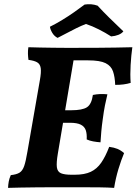

<svg xmlns="http://www.w3.org/2000/svg" viewBox="-20 -908 662 931"><path d="M19.1 3Q19.6 -12.7 22.4 -27.9Q25.2 -43.1 32.3 -58.8Q60.3 -61.8 74.7 -70.8Q89.2 -79.8 97.2 -102.8Q105.2 -125.9 112.7 -171.2L173.4 -519.6Q180.4 -558.2 177.4 -578Q174.4 -597.7 159.9 -606Q145.5 -614.2 118 -617.7Q116 -632.4 115.5 -647.1Q115 -661.8 117.6 -679Q143.9 -678 174.9 -677.5Q205.9 -677 237.5 -676.5Q269.1 -676 297.6 -676Q326 -676 346.8 -676L260.5 -163.4Q253 -119.3 255.7 -97.2Q258.5 -75.2 275.7 -67.9Q292.9 -60.7 326.2 -60.7L295.7 0Q264.9 0 227.7 0Q190.5 0 152.7 0.5Q114.9 1 80.2 1.5Q45.5 2 19.1 3ZM533.4 3Q503.9 1 465.1 0.5Q426.2 0 382.9 0Q339.6 0 295.7 0L326.2 -60.7H342.6Q390 -60.7 420.1 -74.9Q450.1 -89.1 470.9 -119.2Q491.6 -149.2 509.5 -196Q532.4 -193 549.2 -186.2Q565.9 -179.3 581.7 -165.7Q567.8 -132.6 554.3 -88.4Q540.9 -44.1 533.4 3ZM467.3 -217.9Q448.1 -219.3 431.6 -222.4Q415.2 -225.4 400.4 -231.9Q401.9 -258.6 396 -276.3Q390 -294.1 372 -303.4Q353.9 -312.7 318.7 -312.7H253.8L264.5 -373.4H325.8Q378.9 -373.4 401.4 -387.8Q424 -402.2 430.4 -447.6Q447.6 -451.1 464.8 -451.9Q482.1 -452.7 500.8 -450.7Q494.3 -424.1 488.8 -396.4Q483.3 -368.7 478.3 -330.3Q473.8 -299 471.3 -271.2Q468.8 -243.4 467.3 -217.9ZM538.6 -496.5Q537.1 -535.3 528 -561.8Q519 -588.2 491.9 -601.8Q464.7 -615.3 407.5 -615.3H305.2L341.6 -676Q402.7 -676 451.2 -676.3Q499.6 -676.5 541.2 -677.3Q582.7 -678 621.7 -679Q616.1 -639.9 613.4 -593.1Q610.6 -546.3 613.6 -506.1Q580.5 -496 538.6 -496.5ZM259.2 -724.3Q243.3 -732.3 233.5 -748.7Q223.7 -765.2 222.1 -778.3Q251.2 -792.7 281.3 -811Q311.5 -829.3 339.4 -848.9Q367.3 -868.4 390.3 -885.9Q406 -888.4 422.3 -887.2Q438.6 -885.9 453.4 -880.4Q479.5 -851.9 510.1 -821.8Q540.8 -791.7 578.2 -756Q569.9 -745.4 554.1 -739.1Q538.3 -732.9 518.9 -731.4Q490.9 -749.4 459.3 -765.4Q427.8 -781.4 396.8 -791.8Q374.4 -783.3 349.5 -771Q324.7 -758.7 301.4 -746.2Q278 -733.6 259.2 -724.3Z"/></svg>

Font: Vollkorn
Style: Italic
Weight: 400
Italic angle: -11°
Designer: Friedrich Althausen
Foundry: Friedrich Althausen
Version: Version 5.001